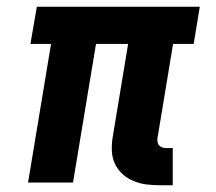

<svg xmlns="http://www.w3.org/2000/svg" viewBox="-20 -540 640 568"><path d="M453 8Q432 8 412.5 5.5Q393 3 375 -4.5Q357 -12 343 -24.5Q329 -37 320.5 -54.5Q312 -72 311 -92Q310 -112 313 -132L359 -410H264L196 0H63L131 -410H70L89 -520H571L553 -410H492L446 -132Q445 -126 446 -120Q447 -114 450.5 -110Q454 -106 459.5 -104Q465 -102 471 -102H491V8Z"/></svg>

Font: Iosevka SS04 XBd Ex
Style: Italic
Weight: 800
Width: 7
Italic angle: -9°
Monospace: yes
Designer: Belleve Invis
Foundry: Belleve Invis
Version: Version 19.0.0; ttfautohint (v1.8.4)